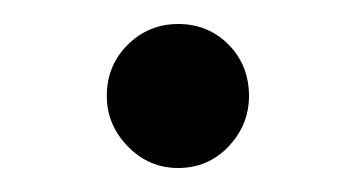

<svg xmlns="http://www.w3.org/2000/svg" viewBox="-20 -327 296 160"><path d="M128.5 -187Q104 -187 86.5 -205Q69 -223 69 -247Q69 -272.5 86.5 -289.8Q104 -307 128.5 -307Q153.5 -307 170.5 -289.8Q187.5 -272.5 187.5 -247Q187.5 -223 170.5 -205Q153.5 -187 128.5 -187Z"/></svg>

Font: Fraunces 9pt Light
Style: Regular
Weight: 300
Version: Version 1.000;[0bf87f6ff]